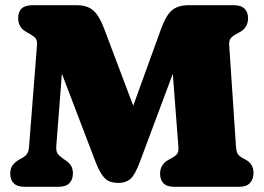

<svg xmlns="http://www.w3.org/2000/svg" viewBox="-20 -720 1016 740"><path d="M261 -52Q261 -28 247.5 -14Q234 0 205 0H75Q46.5 0 33 -13.5Q19.5 -27 19.5 -50Q19.5 -71.5 29 -83.8Q38.5 -96 56 -106L67 -112Q77.5 -118 84 -126.8Q90.5 -135.5 92 -155L122.5 -545Q124 -563 117.8 -571.2Q111.5 -579.5 97 -588L82 -596.5Q50 -614 50 -650Q50 -700 105.5 -700H275.5Q316.5 -700 339.8 -679.5Q363 -659 382 -608L493.5 -312.5L600.5 -608Q620 -661.5 643.2 -680.8Q666.5 -700 708 -700H880Q909 -700 922.5 -686.5Q936 -673 936 -650Q936 -613.5 904.5 -596.5L889 -588Q875.5 -580.5 868.8 -571.8Q862 -563 863.5 -544L889.5 -155Q891 -135.5 896.2 -127Q901.5 -118.5 913.5 -112L928.5 -103.5Q941.5 -96.5 949.2 -84.2Q957 -72 957 -53Q957 -29.5 943.5 -14.8Q930 0 901.5 0H652.5Q623.5 0 610.2 -13.5Q597 -27 597 -50Q597 -86 628.5 -103.5L644 -112Q656.5 -119 662.8 -127.2Q669 -135.5 667.5 -155L646 -435.5L519.5 -97Q500.5 -46 482.8 -30.5Q465 -15 438 -15Q418.5 -15 403.5 -20.2Q388.5 -25.5 374.8 -44Q361 -62.5 346 -102L218.5 -436L197 -157Q195.5 -137.5 202 -128.2Q208.5 -119 224 -108L239 -97.5Q248.5 -90.5 254.8 -79.5Q261 -68.5 261 -52Z"/></svg>

Font: Fraunces 72pt SuperSoft Black
Style: Regular
Weight: 900
Version: Version 1.000;[0bf87f6ff]